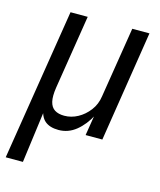

<svg xmlns="http://www.w3.org/2000/svg" viewBox="-112 -565 684 820"><g transform="rotate(15 230.0 -155.0)"><path d="M-9 180 98 -490H174L122 -163Q116 -124 121.5 -100.5Q127 -77 143.5 -66.5Q160 -56 186 -56Q217 -56 245.5 -71.5Q274 -87 295 -114.5Q316 -142 321 -178L371 -490H447L370 0H296L311 -93H314Q290 -47 255.5 -19Q221 9 178 9Q139 9 117.5 -9.5Q96 -28 92 -68H100L67 180Z"/></g></svg>

Font: Nunito Sans 10pt Condensed
Style: Italic
Weight: 400
Width: 3
Italic angle: -9°
Designer: Vernon Adams
Foundry: Vernon Adams
Version: Version 3.101;gftools[0.9.27]